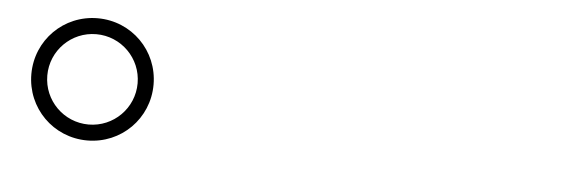

<svg xmlns="http://www.w3.org/2000/svg" viewBox="-30 -907 1060 360"><g transform="rotate(5 500.0 -727.0)"><path d="M27 -727C27 -663 78 -612 142 -612C206 -612 257 -663 257 -727C257 -791 206 -842 142 -842C78 -842 27 -791 27 -727ZM57 -727C57 -774 95 -812 142 -812C189 -812 227 -774 227 -727C227 -680 189 -642 142 -642C95 -642 57 -680 57 -727Z"/></g></svg>

Font: Noto Serif CJK SC ExtraLight
Style: Regular
Weight: 200
Designer: Ryoko NISHIZUKA 西塚涼子 (kana & ideographs); Frank Grießhammer (Latin, Greek & Cyrillic); Wenlong ZHANG 张文龙 (bopomofo); San
Foundry: Adobe
Version: Version 2.001;hotconv 1.1.0;makeotfexe 2.6.0